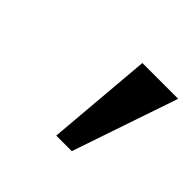

<svg xmlns="http://www.w3.org/2000/svg" viewBox="-74 -797 402 402"><g transform="rotate(45 126.5 -596.5)"><path d="M127 -479 147 -714H253L173 -479Z"/></g></svg>

Font: NotoSerifTamilSlanted
Style: Italic
Weight: 400
Italic angle: -12°
Designer: Indian Type Foundry, Tom Grace, and the Monotype Design Team
Foundry: Monotype Imaging Inc.
Version: Version 2.001